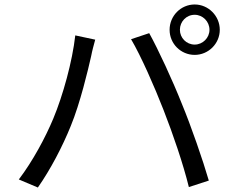

<svg xmlns="http://www.w3.org/2000/svg" viewBox="-20 -830 1040 857"><path d="M783 -697C783 -734 812 -764 849 -764C885 -764 915 -734 915 -697C915 -661 885 -631 849 -631C812 -631 783 -661 783 -697ZM737 -697C737 -635 787 -585 849 -585C910 -585 961 -635 961 -697C961 -759 910 -810 849 -810C787 -810 737 -759 737 -697ZM218 -301C183 -217 127 -112 64 -29L149 7C205 -73 259 -176 296 -268C338 -370 373 -518 387 -580C391 -602 399 -631 405 -653L316 -672C303 -556 261 -404 218 -301ZM710 -339C752 -232 798 -97 823 5L912 -24C886 -114 833 -267 792 -366C750 -472 686 -610 646 -682L565 -655C609 -581 670 -442 710 -339Z"/></svg>

Font: Noto Sans Mono CJK SC
Style: Regular
Weight: 400
Designer: Ryoko NISHIZUKA 西塚涼子 (kana, bopomofo & ideographs); Paul D. Hunt (Latin, Greek & Cyrillic); Sandoll Communications 산돌커뮤니
Foundry: Adobe
Version: Version 2.004;hotconv 1.0.118;makeotfexe 2.5.65603